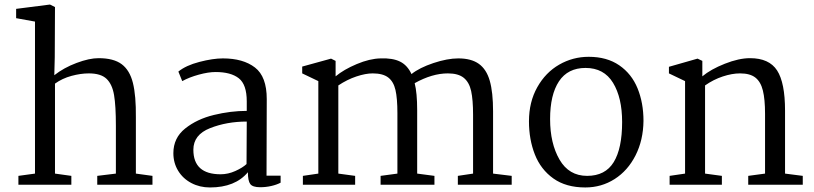

<svg xmlns="http://www.w3.org/2000/svg" viewBox="-20 -813 3583 845"><path d="M134 -49V-718L51 -733V-774L200 -793L222 -782L221 -561L219 -482Q261 -515 317 -536Q373 -557 414 -557Q480 -557 515.5 -530.5Q551 -504 565 -448Q579 -392 578 -296V-49L651 -39V0H408V-39L490 -49V-260Q490 -347 482 -394.5Q474 -442 449 -466Q424 -490 371 -490Q335 -490 294.5 -479Q254 -468 222 -445V-49L294 -39V0H61V-39Z M1154 -377 1153 -40H1215V-9Q1198 0 1174 5.5Q1150 11 1125 11Q1092 11 1081.5 -3Q1071 -17 1071 -55Q1015 12 904 12Q859 12 822 -7.5Q785 -27 764 -61.5Q743 -96 743 -139Q743 -206 795 -247.5Q847 -289 921 -307Q995 -325 1066 -325V-367Q1066 -441 1031 -468.5Q996 -496 929 -496Q897 -496 855 -484.5Q813 -473 782 -456L765 -498Q798 -525 857.5 -540.5Q917 -556 961 -556Q1050 -556 1102 -516Q1154 -476 1154 -377ZM831 -154Q831 -46 951 -46Q984 -46 1016 -60.5Q1048 -75 1065 -91L1066 -278Q978 -278 904.5 -249Q831 -220 831 -154Z M1381 -49V-456L1310 -490V-520L1437 -555L1457 -545V-477Q1493 -507 1550 -531Q1607 -555 1655 -556Q1708 -558 1740.5 -542Q1773 -526 1791 -487Q1826 -515 1887.5 -535.5Q1949 -556 1997 -556Q2054 -556 2087.5 -532Q2121 -508 2135.5 -457.5Q2150 -407 2150 -323V-49L2232 -39V0H1995V-39L2062 -49V-308Q2062 -374 2053.5 -412.5Q2045 -451 2021 -470.5Q1997 -490 1951 -490Q1882 -490 1805 -447Q1816 -404 1816 -328V-49L1892 -39V0H1655V-39L1729 -49V-315Q1729 -380 1720.5 -417Q1712 -454 1688.5 -472Q1665 -490 1620 -490Q1589 -490 1548.5 -476.5Q1508 -463 1469 -437V-49L1543 -39V0H1313V-39Z M2812 -281Q2811 -196 2777 -129Q2743 -62 2685 -25Q2627 12 2556 12Q2471 12 2415.5 -27.5Q2360 -67 2334 -133Q2308 -199 2308 -279Q2308 -364 2344.5 -429Q2381 -494 2441 -528.5Q2501 -563 2571 -563Q2651 -563 2705.5 -525.5Q2760 -488 2786 -424Q2812 -360 2812 -281ZM2401 -289Q2401 -182 2442.5 -110.5Q2484 -39 2564 -39Q2644 -39 2681 -99.5Q2718 -160 2718 -276Q2718 -383 2678 -448.5Q2638 -514 2557 -514Q2479 -514 2440 -455Q2401 -396 2401 -289Z M2995 -49V-456L2924 -490V-519L3050 -555L3071 -545V-477Q3108 -508 3170 -532.5Q3232 -557 3281 -557Q3365 -557 3400 -503Q3435 -449 3435 -326V-49L3513 -39V0H3273V-39L3347 -49V-312Q3347 -376 3337.5 -414.5Q3328 -453 3304.5 -471.5Q3281 -490 3237 -490Q3202 -490 3161 -476.5Q3120 -463 3083 -437V-49L3157 -39V0H2927V-39Z"/></svg>

Font: Grenzecho Serif
Style: Serif-Regular
Weight: 400
Designer: Dan Reynolds
Foundry: Dan Reynolds
Version: Version 1.001; ttfautohint (v1.1) -l 5 -r 5 -G 72 -x 0 -D la